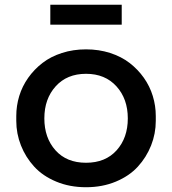

<svg xmlns="http://www.w3.org/2000/svg" viewBox="-20 -763 718 801"><path d="M487.8 -660.2H189.9V-743.2H487.8ZM47.9 -258.8V-278.8Q47.9 -321.8 60.3 -362.5Q72.8 -403.3 97.7 -438.5Q122.6 -473.6 157 -500.2Q191.4 -526.9 238.3 -542Q285.2 -557.1 338.9 -557.1Q392.6 -557.1 439.5 -542Q486.3 -526.9 520.8 -500.2Q555.2 -473.6 580.1 -438.5Q605 -403.3 617.4 -362.5Q629.9 -321.8 629.9 -278.8V-258.8Q629.9 -205.6 610.4 -156.2Q590.8 -106.9 555.2 -67.9Q519.5 -28.8 463.4 -5.4Q407.2 18.1 338.9 18.1Q270.5 18.1 214.4 -5.4Q158.2 -28.8 122.6 -67.9Q86.9 -106.9 67.4 -156.2Q47.9 -205.6 47.9 -258.8ZM513.2 -269Q513.2 -350.6 465.8 -402.8Q418.5 -455.1 338.9 -455.1Q259.3 -455.1 212.2 -402.8Q165 -350.6 165 -269Q165 -188 211.4 -136Q257.8 -84 338.9 -84Q419.9 -84 466.6 -136Q513.2 -188 513.2 -269Z"/></svg>

Font: Sora Medium
Style: Regular
Weight: 500
Designer: Jonathan Barnbrook, Julián Moncada
Foundry: Barnbrook Fonts
Version: Version 2.000